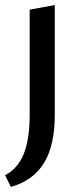

<svg xmlns="http://www.w3.org/2000/svg" viewBox="-32 -448 321 757"><path d="M85 -410 184 -428V4Q184 125 141.5 194.5Q99 264 11 289L-12 243Q38 217 61.5 159Q85 101 85 4Z"/></svg>

Font: Ysabeau Semibold
Style: Regular
Weight: 600
Designer: Christian Thalmann (Catharsis Fonts)
Version: Version 0.003